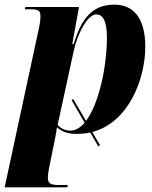

<svg xmlns="http://www.w3.org/2000/svg" viewBox="-42 -566 653 826"><path d="M381 64 388 58 355 2C513 -40 583 -228 583 -365C583 -494 528 -546 450 -546C352 -546 307 -482 275 -377H269L298 -536H67L65 -526H92C130 -526 132 -515 132 -492C132 -483 130 -468 127 -452L-22 240H248L249 230H214C176 230 164 224 164 198C164 188 165 179 169 157L194 35C198 13 201 -3 203 -18C224 0 248 10 289 10C309 10 328 8 346 4ZM260 -4C238 -4 218 -14 206 -29L275 -346C291 -420 334 -504 372 -504C398 -504 418 -481 418 -404C418 -284 385 -121 328 -46L273 -140L266 -135L322 -38C304 -17 283 -4 260 -4Z"/></svg>

Font: Noto Serif Display Condensed Black
Style: Italic
Weight: 900
Width: 3
Italic angle: -12°
Designer: Monotype Design Team
Foundry: Monotype Imaging Inc.
Version: Version 2.009